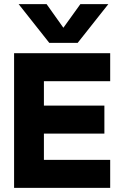

<svg xmlns="http://www.w3.org/2000/svg" viewBox="-20 -907 590 927"><path d="M355 -700H218L70 -887H205L286 -773L368 -887H503ZM512 -650V-515H192V-397H484V-262H192V-135H512V0H48V-650Z"/></svg>

Font: Overused Grotesk
Style: Bold
Weight: 700
Version: Version 0.003